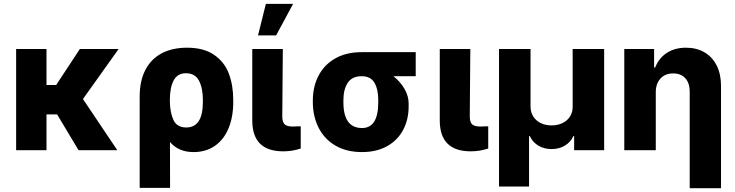

<svg xmlns="http://www.w3.org/2000/svg" viewBox="-20 -787 3849 1006"><path d="M223.6 -341.8H274.4L398.4 -530.3H601.6L414.6 -268.1L594.7 0H391.6L279.3 -187.5H223.6V0H64.5V-530.3H223.6Z M960 -537.1Q1046.9 -537.1 1101.1 -500.2Q1155.3 -463.4 1178.7 -402.1Q1202.1 -340.8 1202.1 -262.7V-252.9Q1202.1 -173.3 1177.2 -114Q1152.3 -54.7 1105.5 -22.5Q1058.6 9.8 994.1 9.8Q915.5 9.8 870.6 -43L871.1 197.3H711.9V-282.2Q711.9 -363.3 741.7 -420.7Q771.5 -478 827.1 -507.6Q882.8 -537.1 960 -537.1ZM956.1 -119.1Q1043 -119.1 1043 -252.9V-262.7Q1043 -325.2 1022.5 -364.3Q1002 -403.3 954.1 -403.3Q910.2 -403.3 890.1 -366Q870.1 -328.6 870.1 -265.6V-254.4Q871.1 -195.3 889.4 -157.2Q907.7 -119.1 956.1 -119.1Z M1461.9 -530.3 1459 -175.8Q1459.5 -146 1471.9 -135Q1484.4 -124 1513.7 -124Q1533.2 -124 1540 -125H1555.7V-8.8Q1511.7 5.9 1463.9 5.9Q1303.2 5.9 1301.8 -153.3V-530.3ZM1373 -766.6H1515.6L1426.8 -601.6H1332Z M1875 -513.7H2158.2V-387.7H2041.5Q2077.1 -359.4 2099.4 -321.3Q2121.6 -283.2 2121.1 -242.2V-232.4Q2121.6 -162.1 2092.8 -107.2Q2064 -52.2 2008.5 -21.2Q1953.1 9.8 1877 9.8Q1795.9 9.8 1738 -23.9Q1680.2 -57.6 1649.9 -116.7Q1619.6 -175.8 1619.1 -251V-262.7Q1619.6 -335 1649.7 -391.8Q1679.7 -448.7 1737.1 -481.2Q1794.4 -513.7 1875 -513.7ZM1877 -116.2Q1961.9 -116.2 1961.9 -251V-262.7Q1961.9 -319.3 1941.9 -353.5Q1921.9 -387.7 1875 -387.7Q1824.7 -387.7 1802 -353Q1779.3 -318.4 1779.3 -262.7V-251Q1779.3 -116.2 1877 -116.2Z M2444.3 -530.3 2441.4 -175.8Q2441.9 -146 2454.3 -135Q2466.8 -124 2496.1 -124Q2515.6 -124 2522.5 -125H2538.1V-8.8Q2494.1 5.9 2446.3 5.9Q2285.6 5.9 2284.2 -153.3V-530.3Z M2594.7 -530.3H2759.8V-228.5Q2759.8 -199.7 2773.7 -177.2Q2787.6 -154.8 2812.7 -142.3Q2837.9 -129.9 2870.1 -129.9Q2902.3 -129.9 2927.7 -142.3Q2953.1 -154.8 2967 -177.2Q2981 -199.7 2980.5 -228.5V-530.3H3145.5V0H2988.3V-74.2H2984.4Q2969.7 -42 2939.5 -23.9Q2909.2 -5.9 2870.1 -5.9Q2831.1 -5.9 2800.8 -23.9Q2770.5 -42 2755.9 -74.2H2752V190.4H2594.7Z M3416 0H3251V-530.3H3407.2V-433.6H3413.1Q3431.6 -482.4 3473.9 -509.8Q3516.1 -537.1 3574.2 -537.1Q3629.9 -537.1 3671.4 -512.7Q3712.9 -488.3 3735.4 -443.1Q3757.8 -397.9 3757.8 -337.9V199.2H3593.8V-306.6Q3593.8 -351.6 3570.8 -377Q3547.9 -402.3 3506.8 -402.3Q3465.8 -402.3 3440.9 -375.7Q3416 -349.1 3416 -303.7Z"/></svg>

Font: Pretendard Std ExtraBold
Style: Regular
Weight: 800
Designer: Base glyphs from Inter by Rasmus Andersson; Hangeul glyphs from Noto Sans CJK(Source Han Sans) by Jang Soo-young and Kan
Foundry: Kil Hyung-jin
Version: Version 1.309